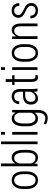

<svg xmlns="http://www.w3.org/2000/svg" viewBox="1474 -2276 1015 4003"><g transform="rotate(-90 1981.5 -274.5)"><path d="M100.1 -225.1Q100.1 -144.5 132.3 -92.8Q164.1 -41 225.6 -40.5Q287.1 -40.5 319.3 -92.8Q351.6 -145 352.1 -225.1V-302.7Q351.6 -381.8 319.3 -434.1Q287.1 -486.3 225.6 -486.3Q164.1 -486.3 131.8 -434.1Q99.6 -381.8 100.1 -302.7ZM42.5 -302.7Q43 -407.2 91.8 -472.7Q140.6 -538.1 225.6 -538.1Q310.5 -538.1 360.4 -472.7Q409.2 -407.2 409.2 -302.7V-225.1Q409.2 -119.1 360.4 -54.7Q311.5 9.8 226.1 9.8Q140.6 9.8 91.8 -54.7Q43 -119.1 42.5 -225.1Z M800.8 -217.8V-297.9Q800.8 -382.8 772.5 -434.1Q744.1 -485.4 685.5 -485.4Q607.9 -485.4 574.7 -385.3V-133.8Q607.9 -42 686.5 -42Q744.6 -42 772.9 -88.9Q801.3 -135.7 800.8 -217.8ZM857.9 -297.9V-217.8Q857.9 -111.3 816.4 -50.8Q774.9 9.8 694.3 9.8Q613.8 9.8 573.7 -67.9H572.3L566.9 0H517.1V-761.7H574.7V-460.4H576.2Q616.7 -538.1 695.8 -538.1Q774.9 -538.1 816.4 -473.6Q857.9 -409.2 857.9 -297.9Z M1033.2 0H976.1V-761.7H1033.2Z M1231.9 -678.7H1174.8V-761.7H1231.9ZM1231.9 0H1174.8V-528.3H1231.9Z M1408.2 -290V-217.8Q1408.2 -135.7 1436.5 -88.9Q1464.8 -42 1523.4 -42Q1599.1 -42 1632.8 -130.4V-390.6Q1598.1 -485.4 1523.9 -485.4Q1464.8 -485.4 1436.5 -432.1Q1408.2 -378.9 1408.2 -290ZM1350.1 -217.8V-290Q1350.1 -405.3 1392.1 -471.7Q1434.1 -538.1 1513.2 -538.1Q1592.3 -538.1 1634.8 -458H1636.2L1641.6 -528.3H1690.4V0.5Q1690.4 103.5 1645.5 158.2Q1600.6 212.9 1524.4 212.9Q1447.8 212.9 1389.6 176.8L1404.8 128.4Q1459 162.1 1516.1 162.1Q1632.8 162.1 1632.8 0.5V-59.1L1631.3 -59.6Q1589.4 9.8 1511.2 9.8Q1433.6 9.8 1391.6 -50.8Q1349.6 -111.3 1350.1 -217.8Z M1860.4 -142.6Q1860.4 -43 1943.4 -43Q1985.4 -43 2020.5 -70.3Q2054.7 -97.7 2069.8 -141.6V-256.3H1982.4Q1924.8 -255.9 1892.6 -222.7Q1860.4 -189.5 1860.4 -142.6ZM1932.1 9.8Q1869.1 9.8 1835.9 -30.3Q1802.7 -70.3 1802.7 -143.1Q1802.7 -215.8 1850.6 -258.8Q1898.4 -301.8 1983.9 -301.8H2069.8V-366.7Q2069.8 -423.8 2043.9 -455.1Q2018.1 -486.3 1971.7 -486.3Q1925.3 -486.3 1897.5 -456.5Q1869.6 -426.8 1869.6 -381.8L1812 -382.3Q1811.5 -445.3 1856.4 -491.7Q1901.4 -538.1 1972.7 -538.1Q2043.9 -538.1 2085.4 -494.1Q2127.4 -450.2 2127.4 -365.7V-106.4Q2127.4 -45.9 2137.7 0H2078.1Q2069.8 -53.7 2069.8 -76.7L2068.4 -77.1Q2046.4 -39.1 2011.2 -14.6Q1976.1 9.8 1932.1 9.8Z M2274.9 -136.2V-479H2210.4V-528.3H2274.9V-663.1H2332.5V-528.3H2415.5V-479H2332.5V-136.2Q2332.5 -42.5 2377 -42.5Q2394 -42.5 2414.6 -47.9L2422.9 -2.4Q2399.4 9.8 2364.7 9.8Q2274.9 9.8 2274.9 -136.2Z M2582 -678.7H2524.9V-761.7H2582ZM2582 0H2524.9V-528.3H2582Z M2752.9 -225.1Q2752.9 -144.5 2785.2 -92.8Q2816.9 -41 2878.4 -40.5Q2939.9 -40.5 2972.2 -92.8Q3004.4 -145 3004.9 -225.1V-302.7Q3004.4 -381.8 2972.2 -434.1Q2939.9 -486.3 2878.4 -486.3Q2816.9 -486.3 2784.7 -434.1Q2752.4 -381.8 2752.9 -302.7ZM2695.3 -302.7Q2695.8 -407.2 2744.6 -472.7Q2793.5 -538.1 2878.4 -538.1Q2963.4 -538.1 3013.2 -472.7Q3062 -407.2 3062 -302.7V-225.1Q3062 -119.1 3013.2 -54.7Q2964.4 9.8 2878.9 9.8Q2793.5 9.8 2744.6 -54.7Q2695.8 -119.1 2695.3 -225.1Z M3356.4 -538.1Q3423.8 -538.1 3459 -488.3Q3494.1 -438.5 3494.1 -328.1V0H3436V-327.1Q3436 -416.5 3412.6 -451.2Q3388.7 -485.8 3344.7 -485.8Q3264.2 -485.8 3228 -379.4V0H3170.4V-528.3H3222.2L3226.6 -443.4H3228Q3272 -538.1 3356.4 -538.1Z M3759.3 -243.7Q3681.6 -278.3 3647 -311.5Q3612.3 -344.7 3612.3 -402.3Q3612.3 -460 3653.8 -499Q3695.8 -538.1 3766.1 -538.1Q3836.4 -538.1 3877.4 -494.1Q3918.5 -450.2 3918.5 -379.9H3861.3Q3861.8 -423.8 3835.4 -455.1Q3809.1 -486.3 3763.2 -486.3Q3717.3 -486.3 3693.4 -461.9Q3669.9 -437.5 3669.9 -402.3Q3669.9 -367.2 3688.5 -346.7Q3707 -326.2 3770.5 -293.5Q3847.2 -261.2 3883.3 -224.6Q3919.4 -188 3919.4 -127Q3919.4 -66.4 3877.4 -28.3Q3835.4 9.8 3760.3 9.8Q3685.1 9.8 3642.1 -35.6Q3599.1 -81.1 3598.6 -148.4H3655.8Q3658.2 -90.3 3689.5 -65.4Q3720.7 -40.5 3765.6 -40.5Q3810.5 -41 3836.4 -65.4Q3862.3 -89.8 3862.3 -126.5Q3862.3 -163.1 3840.8 -188.5Q3819.3 -213.9 3759.3 -243.7Z"/></g></svg>

Font: RobotoCondensed-Light
Style: Light
Weight: 300
Designer: Google
Version: Version 1.200311; 2013